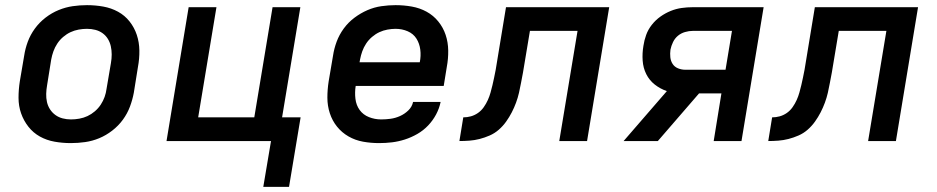

<svg xmlns="http://www.w3.org/2000/svg" viewBox="-20 -548 3640 746"><path d="M255 8Q223 8 192 2.5Q161 -3 135 -17.5Q109 -32 90.5 -55.5Q72 -79 62 -107.5Q52 -136 52 -168Q52 -200 57 -232L74 -332Q78 -359 88 -386Q98 -413 115.5 -437Q133 -461 157 -479.5Q181 -498 208 -509Q235 -520 262.5 -524Q290 -528 318 -528Q350 -528 381 -522.5Q412 -517 438.5 -502.5Q465 -488 483.5 -464.5Q502 -441 511.5 -412.5Q521 -384 521.5 -352Q522 -320 516 -288L500 -188Q495 -161 485 -134Q475 -107 457.5 -83Q440 -59 416 -40.5Q392 -22 365.5 -11Q339 0 311 4Q283 8 255 8ZM256 -84Q272 -84 288.5 -87Q305 -90 320 -97Q335 -104 348.5 -115.5Q362 -127 371.5 -141.5Q381 -156 386.5 -171.5Q392 -187 394 -203L411 -303Q414 -320 414 -336.5Q414 -353 410.5 -368.5Q407 -384 399 -397Q391 -410 378.5 -419Q366 -428 350.5 -432Q335 -436 318 -436Q302 -436 285.5 -433Q269 -430 254 -423Q239 -416 225.5 -404.5Q212 -393 202.5 -378.5Q193 -364 187.5 -348.5Q182 -333 179 -317L163 -217Q160 -200 159.5 -183.5Q159 -167 162.5 -151.5Q166 -136 174.5 -123Q183 -110 195.5 -101Q208 -92 223.5 -88Q239 -84 256 -84Z M1003 178 1033 0H627L713 -520H821L750 -92H968L1039 -520H1147L1076 -92H1148L1103 178Z M1453 8Q1421 8 1390.5 2.5Q1360 -3 1334 -18Q1308 -33 1289.5 -56Q1271 -79 1261.5 -108Q1252 -137 1252 -168.5Q1252 -200 1257 -232L1274 -332Q1278 -359 1288 -386Q1298 -413 1315.5 -437Q1333 -461 1357 -479Q1381 -497 1407.5 -508.5Q1434 -520 1462 -524Q1490 -528 1517 -528Q1549 -528 1580 -522.5Q1611 -517 1637.5 -502.5Q1664 -488 1683 -464.5Q1702 -441 1711.5 -412.5Q1721 -384 1721.5 -352Q1722 -320 1716 -288L1704 -214H1362Q1358 -189 1361 -164Q1364 -139 1377.5 -120.5Q1391 -102 1413.5 -93Q1436 -84 1461 -84Q1479 -84 1497.5 -86.5Q1516 -89 1534 -97Q1552 -105 1566.5 -119Q1581 -133 1585 -152H1692Q1687 -127 1674.5 -103.5Q1662 -80 1643.5 -60.5Q1625 -41 1601.5 -27.5Q1578 -14 1553 -6Q1528 2 1503 5Q1478 8 1453 8ZM1377 -306H1611Q1616 -331 1613 -355Q1610 -379 1598 -398Q1586 -417 1564 -426.5Q1542 -436 1517 -436Q1502 -436 1485.5 -433Q1469 -430 1454 -423Q1439 -416 1425.5 -404.5Q1412 -393 1402.5 -378.5Q1393 -364 1387.5 -348.5Q1382 -333 1379 -317Z M1765 0 1780 -92Q1795 -92 1809.5 -96Q1824 -100 1837 -109Q1850 -118 1859.5 -131.5Q1869 -145 1875.5 -159.5Q1882 -174 1886 -188.5Q1890 -203 1893.5 -217.5Q1897 -232 1900 -247Q1903 -262 1906 -277L1946 -520H2347L2261 0H2153L2224 -428H2039L2012 -266Q2008 -246 2004.5 -226.5Q2001 -207 1996.5 -187.5Q1992 -168 1985 -149Q1978 -130 1968.5 -111.5Q1959 -93 1946.5 -75.5Q1934 -58 1918 -44Q1902 -30 1882.5 -21.5Q1863 -13 1843.5 -8Q1824 -3 1804 -1.5Q1784 0 1765 0Z M2536 0H2403L2571 -194Q2545 -203 2524 -219.5Q2503 -236 2491 -260Q2479 -284 2477 -312.5Q2475 -341 2480 -370Q2483 -391 2490.5 -412Q2498 -433 2512.5 -451.5Q2527 -470 2546 -483.5Q2565 -497 2586 -505.5Q2607 -514 2628.5 -517Q2650 -520 2671 -520H2947L2861 0H2753L2783 -185H2696ZM2643 -277H2799L2824 -428H2672Q2657 -428 2641.5 -423.5Q2626 -419 2614 -409Q2602 -399 2595 -384.5Q2588 -370 2585 -355Q2583 -340 2584.5 -325.5Q2586 -311 2593.5 -299.5Q2601 -288 2614.5 -282.5Q2628 -277 2643 -277Z M2965 0 2980 -92Q2995 -92 3009.5 -96Q3024 -100 3037 -109Q3050 -118 3059.5 -131.5Q3069 -145 3075.5 -159.5Q3082 -174 3086 -188.5Q3090 -203 3093.5 -217.5Q3097 -232 3100 -247Q3103 -262 3106 -277L3146 -520H3547L3461 0H3353L3424 -428H3239L3212 -266Q3208 -246 3204.5 -226.5Q3201 -207 3196.5 -187.5Q3192 -168 3185 -149Q3178 -130 3168.5 -111.5Q3159 -93 3146.5 -75.5Q3134 -58 3118 -44Q3102 -30 3082.5 -21.5Q3063 -13 3043.5 -8Q3024 -3 3004 -1.5Q2984 0 2965 0Z"/></svg>

Font: Iosevka Aile Semibold Oblique
Style: Regular
Weight: 600
Italic angle: -9°
Designer: Belleve Invis
Foundry: Belleve Invis
Version: Version 31.1.0; ttfautohint (v1.8.4)